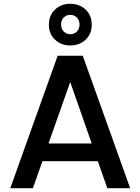

<svg xmlns="http://www.w3.org/2000/svg" viewBox="-20 -989 737 1009"><path d="M494 -142H203L153 0H34L283 -696H415L664 0H544ZM462 -235 349 -558 235 -235ZM462 -859Q462 -810 429.5 -780Q397 -750 349 -750Q302 -750 269.5 -780Q237 -810 237 -859Q237 -909 269.5 -939Q302 -969 349 -969Q397 -969 429.5 -939Q462 -909 462 -859ZM398 -860Q398 -883 384 -897Q370 -911 349 -911Q329 -911 315 -897Q301 -883 301 -860Q301 -838 315 -823.5Q329 -809 349 -809Q370 -809 384 -823.5Q398 -838 398 -860Z"/></svg>

Font: Poppins Cyr Med
Style: Regular
Weight: 500
Designer: Ninad Kale (Devanagari), Jonny Pinhorn (Latin)
Foundry: Indian Type Foundry
Version: 4.004